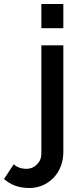

<svg xmlns="http://www.w3.org/2000/svg" viewBox="-134 -750 406 961"><path d="M183 -730H73V-609H183ZM133 141Q157 116 170 83Q183 50 183 11V-523H73V19Q73 51 51 73Q29 95 -1 95Q-41 95 -65 72L-114 146Q-63 191 12 191Q83 191 133 141Z"/></svg>

Font: RT Raleway SemiBold
Style: Regular
Weight: 400
Designer: Matt McInerney, Pablo Impallari, Rodrigo Fuenzalida — Edited by Milan Moffatt in April 2016
Foundry: Matt McInerney, Pablo Impallari, Rodrigo Fuenzalida — Edited by Milan Moffatt in April 2016
Version: Version 3.001